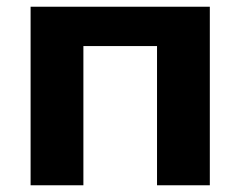

<svg xmlns="http://www.w3.org/2000/svg" viewBox="-20 -551 719 571"><path d="M71 0V-531H604V0H447V-414H228V0Z"/></svg>

Font: Fix15 Mono
Style: Bold
Weight: 700
Designer: Carrois Corporate & Edenspiekermann AG
Foundry: Carrois Corporate GbR & Edenspiekermann AG
Version: Version 3.206